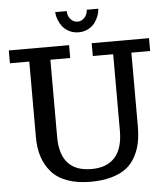

<svg xmlns="http://www.w3.org/2000/svg" viewBox="-61 -974 905 1041"><g transform="rotate(-5 391.5 -453.5)"><path d="M390.1 13.2Q317.4 13.2 263.4 -6.6Q209.5 -26.4 177.7 -63Q115.2 -134.3 115.2 -252V-665H9.8V-734.9H337.9V-665H230V-245.1Q230 -55.2 400.9 -55.2Q484.4 -55.2 528.1 -103.5Q571.8 -151.9 571.8 -248V-665H460.9V-734.9H772.9V-665H670.9V-267.1Q670.9 -216.8 663.1 -176.5Q655.3 -136.2 635.7 -100.1Q616.2 -63.5 585 -39.3Q553.7 -15.1 504.4 -1Q454.6 13.2 390.1 13.2ZM396.5 -799.8Q368.2 -799.8 345.2 -811.3Q322.3 -822.8 308.1 -841.3Q280.8 -877.9 278.3 -919.9H341.3Q341.8 -892.1 357.9 -875Q374 -857.9 395.5 -857.9Q416 -857.9 432.4 -874.5Q448.7 -891.1 450.2 -918H513.2Q510.7 -878.4 484.4 -841.8Q470.7 -823.7 447.8 -811.8Q424.8 -799.8 396.5 -799.8Z"/></g></svg>

Font: Trocchi
Style: Regular
Weight: 400
Designer: Vernon Adams
Foundry: Vernon Adams
Version: Version 1.101; ttfautohint (v1.8.4.7-5d5b);gftools[0.9.27]